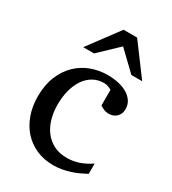

<svg xmlns="http://www.w3.org/2000/svg" viewBox="-179 -815 824 922"><g transform="rotate(30 233.0 -354.0)"><path d="M432.1 -37.1Q415 -28.3 396.2 -19.3Q377.4 -10.3 356.2 -3.4Q335 3.4 311.8 7.8Q288.6 12.2 263.2 12.2Q210.4 12.2 168.2 -6.6Q126 -25.4 96.2 -58.8Q66.4 -92.3 50.3 -138.2Q34.2 -184.1 34.2 -237.8Q34.2 -300.8 53.7 -348.6Q73.2 -396.5 106.4 -429Q139.6 -461.4 183.3 -477.8Q227.1 -494.1 274.9 -494.1Q307.6 -494.1 336.2 -487.5Q364.7 -481 385.5 -468.3Q406.2 -455.6 418.2 -437Q430.2 -418.5 430.2 -394Q430.2 -379.4 425 -368.4Q419.9 -357.4 411.6 -349.9Q403.3 -342.3 392.8 -338.6Q382.3 -335 371.1 -335Q354.5 -335 342.3 -340.6Q330.1 -346.2 320.8 -352.1V-439Q310.5 -444.8 299.6 -448.5Q288.6 -452.1 278.8 -452.1Q245.6 -452.1 219 -437Q192.4 -421.9 174.1 -395Q155.8 -368.2 146 -331.3Q136.2 -294.4 136.2 -251Q136.2 -209.5 146.7 -172.9Q157.2 -136.2 178 -109.1Q198.7 -82 229.7 -66.4Q260.7 -50.8 301.8 -50.8Q336.9 -50.8 368.4 -61.8Q399.9 -72.8 432.1 -94.2ZM372.1 -550.8 269 -649.9 165 -550.8H105L231 -720.2H306.2L432.1 -550.8Z"/></g></svg>

Font: Charis SIL
Style: Regular
Weight: 400
Foundry: SIL International
Version: Version 4.112